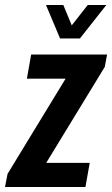

<svg xmlns="http://www.w3.org/2000/svg" viewBox="-46 -744 446 764"><path d="M-26 0 -16 -52 215 -431H61L78 -527H380L371 -478L138 -96H311L294 0ZM377 -724 272 -591H193L137 -724H206L254 -608H212L303 -724Z"/></svg>

Font: Archivo ExtraCondensed
Style: Bold Italic
Weight: 700
Width: 2
Italic angle: -10°
Designer: Hector Gatti
Foundry: Omnibus-Type
Version: Version 2.001